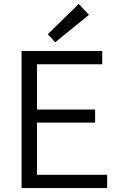

<svg xmlns="http://www.w3.org/2000/svg" viewBox="-20 -951 601 971"><path d="M89 0V-693H497V-626H167V-397H461V-331H167V-67H522V0ZM259 -737 222 -778 378 -931 430 -876Z"/></svg>

Font: Ubuntu Sans
Style: Regular
Weight: 400
Designer: Dalton Maag Ltd
Foundry: Dalton Maag Ltd
Version: Version 1.006; ttfautohint (v1.8.4.7-5d5b)